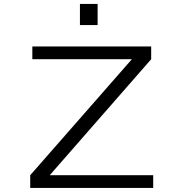

<svg xmlns="http://www.w3.org/2000/svg" viewBox="-20 -930 915 950"><path d="M129.5 0V-63L632.5 -637H140V-700H728V-637L226 -63H738V0ZM375.5 -910.5H463V-806H375.5Z"/></svg>

Font: Trispace SemiExpanded Light
Style: Regular
Weight: 300
Width: 6
Designer: Tyler Finck
Foundry: Etcetera Type Company
Version: Version 1.210; ttfautohint (v1.8.3)